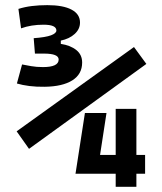

<svg xmlns="http://www.w3.org/2000/svg" viewBox="-20 -723 626 743"><path d="M153.3 -387.2Q121.1 -386.7 93.8 -390.1Q66.4 -393.6 45.4 -399.9L65.4 -473.6Q80.6 -470.7 100.8 -467Q121.1 -463.4 146.5 -463.4Q207 -463.4 207 -492.7Q207 -515.6 149.9 -515.6H115.2L110.4 -575.2Q156.7 -578.6 177.5 -586.4Q198.2 -594.2 198.2 -605Q198.2 -627.4 148.4 -627.4Q100.1 -627.4 61.5 -613.3L51.3 -688.5Q75.7 -696.3 103.8 -699.7Q131.8 -703.1 163.1 -703.1Q224.1 -703.1 256.8 -685.8Q289.6 -668.5 289.6 -635.7Q289.6 -610.4 269 -591.6Q248.5 -572.8 215.3 -565.9V-553.2Q252.9 -547.4 275.4 -529.3Q297.9 -511.2 297.9 -481Q297.9 -436 260 -412.1Q222.2 -388.2 153.3 -387.2ZM92.3 -147 44.4 -214.8 498.5 -541 546.4 -475.6ZM272 -50.8 272.5 -52.7 308.6 -285.6H392.1L367.2 -123.5H427.7V-301.8H507.8V-123.5H541.5V-50.8H507.8V0H427.7V-50.8Z"/></svg>

Font: Caskaydia Cove Medium
Style: Regular
Weight: 500
Monospace: yes
Designer: Aaron Bell
Foundry: Saja Typeworks
Version: Version 4.300; ttfautohint (v1.8.3)